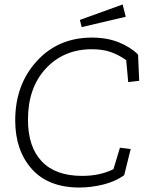

<svg xmlns="http://www.w3.org/2000/svg" viewBox="-20 -828 673 858"><path d="M542 -753 345 -707 337 -739 528 -808ZM535 -45Q494 -16 440 -3Q386 10 335 10Q196 10 122 -73Q48 -156 48 -290Q48 -449 144 -554.5Q240 -660 391 -660Q458 -660 510.5 -639Q563 -618 597 -584L602 -467L553 -461L544 -559Q514 -581 477.5 -594.5Q441 -608 391 -608Q265 -608 185 -522Q105 -436 105 -293Q105 -172 166.5 -107Q228 -42 347 -42Q427 -42 487 -72L516 -168L564 -162Z"/></svg>

Font: Zilla Slab Light
Style: Italic
Weight: 300
Italic angle: -6°
Designer: Typotheque.com
Foundry: Typotheque type foundry
Version: Version 1.1; 2017; ttfautohint (v1.6)